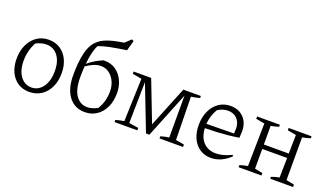

<svg xmlns="http://www.w3.org/2000/svg" viewBox="-71 -1224 2922 1710"><g transform="rotate(20 1390.5 -368.5)"><path d="M247 8Q185 8 139 -22Q93 -52 67.5 -106.5Q42 -161 42 -232Q42 -308 69.5 -366Q97 -424 145.5 -456.5Q194 -489 257 -489Q319 -489 365.5 -458.5Q412 -428 438 -373.5Q464 -319 464 -247Q464 -171 436.5 -113.5Q409 -56 360 -24Q311 8 247 8ZM252 -36Q317 -36 358.5 -92Q400 -148 400 -244Q400 -336 359 -389Q318 -442 250 -442Q205 -442 152 -416Q107 -332 107 -238Q107 -145 147.5 -90.5Q188 -36 252 -36Z M774 8Q677 8 621.5 -65.5Q566 -139 566 -267Q566 -327 570.5 -378Q575 -429 587 -481Q599 -528 619 -562.5Q639 -597 673 -622.5Q707 -648 761 -665Q815 -682 895 -694L949 -745L968 -736L941 -639Q846 -625 786.5 -613Q727 -601 682 -584Q649 -525 637 -400Q702 -454 775 -483Q781 -483 787 -483Q849 -483 894 -451Q939 -419 963.5 -365.5Q988 -312 988 -249Q988 -173 961 -115Q934 -57 885.5 -24.5Q837 8 774 8ZM631 -274Q631 -155 672 -98Q713 -41 779 -41Q826 -41 876 -69Q902 -111 913 -153Q924 -195 924 -241Q924 -293 904.5 -335Q885 -377 851 -402.5Q817 -428 773 -428Q740 -428 707.5 -415Q675 -402 635 -375Q631 -330 631 -274Z M1624 -37 1704 -23V0H1481V-20Q1524 -34 1560 -37V-434L1385 0H1353L1188 -426L1181 -37L1271 -23V0H1055V-20Q1075 -26 1095 -30.5Q1115 -35 1134 -37L1148 -444L1061 -459V-481H1227L1376 -95L1532 -481H1698V-462Q1663 -451 1617 -445Z M1968 7Q1908 7 1863 -23Q1818 -53 1793 -107Q1768 -161 1768 -233Q1768 -307 1794.5 -365Q1821 -423 1869 -456Q1917 -489 1980 -489Q2031 -489 2069.5 -467Q2108 -445 2129.5 -405Q2151 -365 2151 -313L2148 -249Q2097 -241 2048.5 -236Q2000 -231 1947 -228Q1894 -225 1829 -224Q1834 -138 1879 -92Q1924 -46 1996 -46Q2064 -46 2145 -86L2150 -73Q2066 7 1968 7ZM1875 -411Q1835 -344 1829 -265L2090 -268L2092 -314Q2092 -371 2059 -406Q2026 -441 1973 -441Q1923 -441 1875 -411Z M2231 0V-20Q2249 -26 2266.5 -30.5Q2284 -35 2306 -38L2313 -444L2231 -459V-481H2447V-462Q2429 -456 2411 -451.5Q2393 -447 2373 -443V-267H2609L2612 -444L2530 -459V-481H2747V-462Q2728 -456 2710 -451.5Q2692 -447 2671 -443V-38L2747 -23V0H2530V-18Q2548 -24 2567.5 -30Q2587 -36 2605 -38L2609 -225H2373V-38L2447 -23V0Z"/></g></svg>

Font: Piazzolla Light
Style: Regular
Weight: 300
Designer: Juan Pablo del Peral
Foundry: Huerta Tipografica
Version: Version 1.330